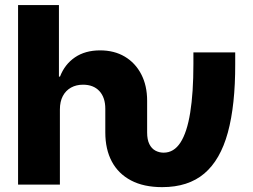

<svg xmlns="http://www.w3.org/2000/svg" viewBox="-20 -748 1026 778"><path d="M637.2 10.3Q562.5 10.3 511 -16.8Q459.5 -43.9 433.1 -93.5Q406.7 -143.1 406.7 -211.4V-307.1Q406.7 -353 382.8 -378.9Q358.9 -404.8 316.4 -404.8Q289.1 -404.8 267.8 -393.1Q246.6 -381.3 234.6 -358.9Q222.7 -336.4 222.7 -304.2V0H53.2V-727.5H218.8V-437.5H223.1Q242.2 -487.3 283.7 -515.6Q325.2 -543.9 385.7 -543.9Q442.9 -543.9 485.6 -518.6Q528.3 -493.2 552.2 -447.3Q576.2 -401.4 576.2 -339.8V-211.4Q576.2 -182.1 585.2 -164.1Q594.2 -146 609.6 -137.7Q625 -129.4 643.1 -129.4Q684.6 -129.4 711.2 -170.4Q737.8 -211.4 750.7 -291.5Q763.7 -371.6 763.7 -488.8V-535.6H933.1V-488.8Q933.6 -322.3 903.3 -211.2Q873 -100.1 807.9 -44.9Q742.7 10.3 637.2 10.3Z"/></svg>

Font: Inter 20pt ExtraBold
Style: Regular
Weight: 800
Version: Version 4.001;git-66647c0bb